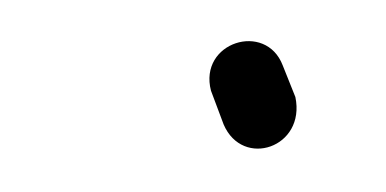

<svg xmlns="http://www.w3.org/2000/svg" viewBox="-20 -358 183 91"><path d="M80 -315 86 -299C95 -278 125 -288 120 -312L114 -327C106 -348 74 -338 80 -315Z"/></svg>

Font: Stray Cat
Style: UltExt
Weight: 400
Version: Version 1.0